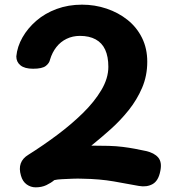

<svg xmlns="http://www.w3.org/2000/svg" viewBox="-20 -789 741 824"><path d="M50 -547Q54 -589 76.5 -628.5Q99 -668 136 -700Q173 -732 223 -750.5Q273 -769 332 -769Q387 -769 437.5 -752Q488 -735 527.5 -703.5Q567 -672 589.5 -626.5Q612 -581 612 -524Q612 -464 590 -412.5Q568 -361 532.5 -316.5Q497 -272 455 -234.5Q413 -197 372 -164Q414 -164 447 -163Q480 -162 507.5 -158.5Q535 -155 559 -150.5Q583 -146 606 -141Q642 -133 659 -113Q676 -93 668 -55Q660 -13 635 1Q610 15 576 9Q529 0 468 -10.5Q407 -21 335 -22Q315 -23 291 -22Q267 -21 246 -20Q225 -19 213 -16Q199 -4 179 5.5Q159 15 133 15Q112 15 94.5 2.5Q77 -10 70 -35Q61 -65 69 -87.5Q77 -110 102 -125Q164 -164 225 -209.5Q286 -255 335.5 -303.5Q385 -352 415 -402.5Q445 -453 445 -502Q445 -546 431.5 -575.5Q418 -605 390.5 -620Q363 -635 323 -635Q292 -635 266 -622.5Q240 -610 222 -587Q204 -564 195 -534Q192 -518 176.5 -506Q161 -494 122 -494Q86 -494 68 -508.5Q50 -523 50 -547Z"/></svg>

Font: Playpen Sans Arabic
Style: Bold
Weight: 700
Version: Version 2.000